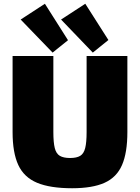

<svg xmlns="http://www.w3.org/2000/svg" viewBox="-20 -988 745 1022"><path d="M658 -690V-285Q658 -175 629.5 -109.5Q601 -44 536.5 -15Q472 14 364 14Q247 14 177.5 -15Q108 -44 77.5 -109.5Q47 -175 47 -285V-690H264V-285Q264 -230 271.5 -200Q279 -170 298.5 -158.5Q318 -147 353 -147Q388 -147 407 -158.5Q426 -170 433.5 -200Q441 -230 441 -285V-690ZM434 -968 557 -775 474 -708 305 -884ZM219 -968 342 -774 260 -708 90 -884Z"/></svg>

Font: Exo 2 Black
Style: Regular
Weight: 900
Designer: Natanael Gama
Foundry: Natanael Gama
Version: Version 2.010